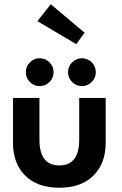

<svg xmlns="http://www.w3.org/2000/svg" viewBox="-20 -871 574 903"><path d="M338.5 -663.5 156 -771.5 219 -851 378 -717ZM120.5 -577.8Q139.5 -597 166.5 -597Q193.5 -597 212.8 -577.8Q232 -558.5 232 -531.5Q232 -504.5 212.8 -485.2Q193.5 -466 166.5 -466Q139.5 -466 120.5 -485.2Q101.5 -504.5 101.5 -531.5Q101.5 -558.5 120.5 -577.8ZM365.5 -597Q392 -597 411.2 -577.8Q430.5 -558.5 430.5 -531.5Q430.5 -504.5 411.2 -485.2Q392 -466 365.5 -466Q338.5 -466 319.2 -485.2Q300 -504.5 300 -531.5Q300 -558.5 319.2 -577.8Q338.5 -597 365.5 -597ZM165.5 -214Q165.5 -93 259 -93Q352.5 -93 352.5 -214V-410.5H477V-199.5Q477 -102.5 419.5 -45.2Q362 12 259 12Q156 12 98.5 -45.2Q41 -102.5 41 -199.5V-410.5H165.5Z"/></svg>

Font: League Spartan SemiBold
Style: Regular
Weight: 600
Foundry: The League of Moveable Type
Version: Version 2.002